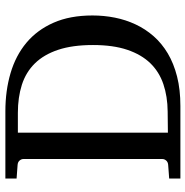

<svg xmlns="http://www.w3.org/2000/svg" viewBox="-8 -704 711 736"><g transform="rotate(-90 348.0 -335.5)"><path d="M543.9 -335Q543.9 -413.6 525.6 -468.5Q507.3 -523.4 473.4 -557.9Q439.5 -592.3 391.4 -607.7Q343.3 -623 284.2 -623H208V-47.9L289.1 -48.8Q346.7 -49.3 393.8 -65.2Q440.9 -81.1 474.1 -115.2Q507.3 -149.4 525.6 -203.6Q543.9 -257.8 543.9 -335ZM657.2 -336.9Q657.2 -293 648.9 -251.2Q640.6 -209.5 623 -171.9Q605.5 -134.3 577.9 -102.8Q550.3 -71.3 511.7 -48.3Q473.1 -25.4 423.1 -12.7Q373 0 310.1 0H32.2V-43L85 -46.9Q95.7 -47.9 101.3 -54.7Q106.9 -61.5 106.9 -68.8V-602.1Q106.9 -609.4 101.3 -616.2Q95.7 -623 85 -624L32.2 -627.9V-670.9H290Q368.7 -670.9 436 -651.1Q503.4 -631.3 552.5 -590.3Q601.6 -549.3 629.4 -486.3Q657.2 -423.3 657.2 -336.9Z"/></g></svg>

Font: BabelStone Ogham Special
Style: Regular
Weight: 400
Designer: Andrew West
Foundry: BabelStone
Version: Version 1.02 March 14, 2022